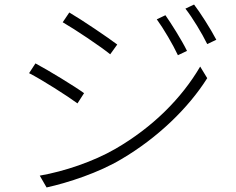

<svg xmlns="http://www.w3.org/2000/svg" viewBox="-20 -801 1040 845"><path d="M708 -734 670 -716C700 -675 741 -605 763 -558L803 -577C779 -626 732 -700 708 -734ZM834 -781 796 -763C828 -722 869 -654 892 -607L932 -626C907 -674 859 -749 834 -781ZM285 -746 256 -703C310 -672 422 -597 465 -562L496 -605C458 -634 340 -714 285 -746ZM155 -28 185 24C280 3 415 -41 515 -101C673 -194 809 -325 892 -457L861 -508C779 -368 652 -241 488 -146C391 -90 264 -47 155 -28ZM136 -522 108 -479C165 -450 276 -379 321 -346L350 -391C312 -419 191 -493 136 -522Z"/></svg>

Font: Noto Sans JP Light
Style: Regular
Weight: 300
Designer: Ryoko NISHIZUKA (kana & ideographs); Paul D. Hunt (Latin, Greek & Cyrillic); Wenlong ZHANG (bopomofo); Sandoll Communica
Foundry: Adobe Systems Incorporated
Version: Version 1.004;PS 1.004;hotconv 1.0.82;makeotf.lib2.5.63406